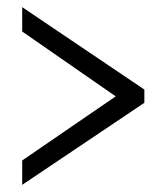

<svg xmlns="http://www.w3.org/2000/svg" viewBox="-20 -626 465 536"><path d="M42 -110V-178L303 -357L42 -538V-606L383 -376V-339Z"/></svg>

Font: Noto Serif Lao ExtraCondensed Medium
Style: Regular
Weight: 500
Width: 2
Designer: Monotype Design Team
Foundry: Monotype Imaging Inc.
Version: Version 2.003; ttfautohint (v1.8.4.7-5d5b)